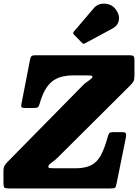

<svg xmlns="http://www.w3.org/2000/svg" viewBox="-70 -1061 778 1081"><path d="M-50.5 -31V-96Q-50.5 -119 -44.2 -128.5Q-38 -138 -27.5 -149.5L401 -585Q408 -592 419.8 -600Q431.5 -608 441 -615.5Q450.5 -623 450.5 -628Q450.5 -634.5 441 -635.5Q431.5 -636.5 418.5 -636.5H343Q262 -636.5 219.5 -599.2Q177 -562 154 -479.5Q150 -464 144.8 -458.5Q139.5 -453 120.5 -453H72.5Q54.5 -453 51.2 -458Q48 -463 51 -477.5L99.5 -727Q102.5 -742 108.8 -746Q115 -750 132.5 -750H658.5Q676.5 -750 681.8 -744.8Q687 -739.5 687 -721.5V-637Q687 -614 681.5 -603.2Q676 -592.5 664.5 -581.5L251.5 -170.5Q238 -158 220 -145.2Q202 -132.5 202 -123Q202 -115.5 212 -114.5Q222 -113.5 244.5 -113.5H352Q408.5 -113.5 442.2 -130.2Q476 -147 497 -185.2Q518 -223.5 536 -288Q540.5 -304.5 544.8 -310.8Q549 -317 569.5 -317H617Q636.5 -317 639 -309Q641.5 -301 638.5 -285.5L586.5 -28.5Q583 -9 578.2 -4.5Q573.5 0 551 0H-18.5Q-40 0 -45.2 -5Q-50.5 -10 -50.5 -31ZM579.5 -1011Q604.5 -979 599.2 -947.8Q594 -916.5 562.5 -900L408.5 -817Q399.5 -811.5 392 -819.5L346 -866.5Q338 -875.5 346.5 -884L458.5 -1015.5Q474 -1034 497.2 -1038.8Q520.5 -1043.5 543 -1036.2Q565.5 -1029 579.5 -1011Z"/></svg>

Font: Besley* Narrow Heavy
Style: Italic
Weight: 800
Width: 4
Italic angle: -13°
Designer: Owen Earl
Foundry: indestructible type*
Version: Version 3.000; ttfautohint (v1.8.3)